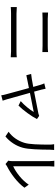

<svg xmlns="http://www.w3.org/2000/svg" viewBox="1060 -1850 880 3040"><g transform="rotate(90 1500.0 -330.0)"><path d="M276 -646H705Q757 -646 804 -651V-561Q762 -564 705 -564H277Q225 -564 178 -561V-651Q231 -646 276 -646ZM197 -151H796Q851 -151 887 -156V-60Q837 -65 796 -65H197Q178 -65 153 -64Q128 -63 116 -62Q100 -60 92 -60V-156Q149 -151 197 -151Z M1652 -183 1581 -218Q1627 -258 1677 -318Q1727 -378 1753 -424Q1702 -415 1450 -364L1465 -312Q1519 -114 1552 0L1574 68L1489 90Q1484 51 1474 18Q1451 -61 1412 -210L1374 -348L1274 -328Q1242 -321 1215.5 -316Q1189 -311 1171 -307L1151 -383Q1181 -385 1234 -394Q1247 -395 1293 -405L1356 -416L1348 -444Q1329 -513 1323 -531Q1313 -567 1300 -591L1385 -612Q1389 -591 1399 -548L1431 -430Q1728 -486 1777 -498Q1805 -505 1815 -510L1865 -475Q1834 -412 1769 -323Q1704 -234 1652 -183Z M2531 -77V-676Q2531 -708 2528 -728Q2525 -748 2525 -750H2617Q2613 -718 2613 -676V-99Q2688 -133 2769 -199Q2850 -265 2904 -345L2952 -277Q2891 -194 2798 -120.5Q2705 -47 2611 0Q2595 8 2577 23L2524 -21Q2531 -49 2531 -77ZM2240 -272Q2259 -332 2264.5 -439Q2270 -546 2270 -674Q2270 -710 2263 -747H2355Q2355 -742 2352.5 -720Q2350 -698 2350 -675Q2350 -557 2343.5 -436.5Q2337 -316 2319 -250Q2297 -170 2250.5 -99Q2204 -28 2141 24L2066 -26Q2128 -70 2172.5 -134Q2217 -198 2240 -272Z"/></g></svg>

Font: Noto Sans SC
Style: Regular
Weight: 400
Designer: Ryoko NISHIZUKA ____ (kana & ideographs); Paul D. Hunt (Latin, Greek & Cyrillic); Wenlong ZHANG ___ (bopomofo); Sandoll 
Foundry: Adobe Systems Incorporated
Version: Version 1.004